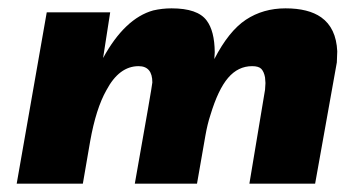

<svg xmlns="http://www.w3.org/2000/svg" viewBox="-20 -440 855 460"><path d="M735 0H577.5L615 -225L616 -241L615 -254.5Q612.5 -268 606.2 -274.8Q600 -281.5 584 -281.5Q550.5 -281.5 526.5 -253.5Q502.5 -225.5 484 -164Q477 -143 472 -114.5L452 0H303Q344.5 -233.5 345 -242.5Q345 -281.5 312 -281.5Q265.5 -281.5 235 -224Q210 -180 196 -101.5L178.5 0H20L92 -410.5H244L227 -301Q279 -396 347 -415Q368.5 -420 391 -420Q453.5 -420 475 -391Q494 -366 494.5 -315L493.5 -298.5Q528 -365.5 569.2 -392.8Q610.5 -420 664 -420Q719 -420 749.5 -398.5Q785.5 -373 788 -317L787 -290.5Q786 -283 735 0Z"/></svg>

Font: Lucymar Sans ExtraBold
Style: Italic
Weight: 800
Italic angle: -10°
Foundry: The League of Moveable Type (original font) / Main changes by Cristiano Sobral with portions from Mirco Monsees
Version: Version 2.00;August 30, 2020;FontCreator 13.0.0.2681 64-bit